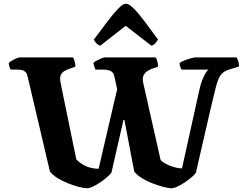

<svg xmlns="http://www.w3.org/2000/svg" viewBox="-20 -1013 1325 1034"><path d="M446 1Q429 0 402.5 -7Q376 -14 346 -26Q316 -38 290 -54Q264 -70 249 -89L128 -604Q124 -622 111.5 -630Q99 -638 75 -638H38Q34 -643 31 -652.5Q28 -662 27 -674Q32 -679 43.5 -686Q55 -693 68 -698.5Q81 -704 89 -704H373Q377 -698 381.5 -684Q386 -670 386 -654L349 -641Q338 -637 325.5 -629.5Q313 -622 307 -608.5Q301 -595 306 -568L391 -154Q407 -138 426.5 -126.5Q446 -115 468 -109.5Q490 -104 511 -104L611 -533L595 -605Q592 -621 577.5 -629.5Q563 -638 539 -638H494Q492 -643 488.5 -653Q485 -663 483 -674Q488 -680 500 -686.5Q512 -693 525.5 -698.5Q539 -704 546 -704H818Q823 -698 827 -684Q831 -670 831 -654L796 -642Q784 -637 771.5 -628.5Q759 -620 752.5 -605.5Q746 -591 751 -568L845 -151Q854 -141 874.5 -130Q895 -119 919 -112.5Q943 -106 960 -106L1054 -530Q1060 -559 1069 -581Q1078 -603 1086.5 -618Q1095 -633 1103 -638H958Q955 -642 951 -652Q947 -662 947 -674Q955 -680 972.5 -687Q990 -694 1008 -699Q1026 -704 1032 -704H1254Q1258 -698 1262.5 -686Q1267 -674 1267 -655L1222 -641Q1197 -634 1182 -622.5Q1167 -611 1157.5 -589.5Q1148 -568 1139.5 -532Q1131 -496 1117 -439L1035 -83Q1029 -73 1012.5 -59Q996 -45 976 -31.5Q956 -18 936 -8.5Q916 1 901 1Q885 0 858.5 -7Q832 -14 801.5 -25.5Q771 -37 744.5 -53.5Q718 -70 703 -89L650 -367H645L580 -83Q573 -74 557.5 -60Q542 -46 521.5 -32Q501 -18 481 -8.5Q461 1 446 1ZM520 -767Q508 -770 499 -780Q490 -790 485 -799Q524 -852 557 -895.5Q590 -939 616 -966Q642 -993 658 -993Q675 -993 701 -966.5Q727 -940 760 -896Q793 -852 831 -800Q827 -794 818 -782Q809 -770 795 -767L657 -874Z"/></svg>

Font: Texturina 12pt ExtraBold
Style: Regular
Weight: 800
Designer: Guillermo Torres Carreño
Foundry: Omnibus-Type
Version: Version 1.002